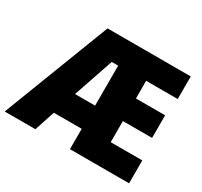

<svg xmlns="http://www.w3.org/2000/svg" viewBox="-152 -912 1170 1111"><g transform="rotate(30 433.0 -357.0)"><path d="M826 0H431V-136H245L200 0H-5L270 -714H826V-563H615V-445H810V-294H615V-153H826ZM297 -291H431V-558H388Z"/></g></svg>

Font: Noto Sans Gurmukhi UI SemiCondensed Black
Style: Regular
Weight: 900
Width: 4
Designer: Jelle Bosma - Monotype Design Team
Foundry: Monotype Imaging Inc.
Version: Version 2.004; ttfautohint (v1.8.4.7-5d5b)